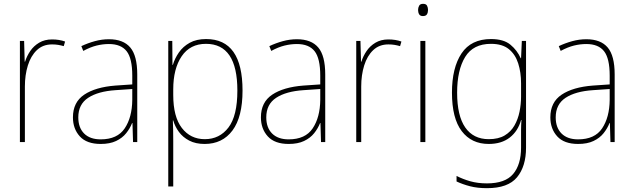

<svg xmlns="http://www.w3.org/2000/svg" viewBox="-20 -742 3309 1003"><path d="M252 -536Q290 -536 320 -525L313 -501Q299 -505 284.5 -507.5Q270 -510 252 -510Q204 -510 172.5 -480Q141 -450 125.5 -400Q110 -350 110 -290V0H84V-528H106L109 -420H111Q120 -449 138 -475.5Q156 -502 184.5 -519Q213 -536 252 -536Z M549 -537Q624 -537 660.5 -494Q697 -451 697 -353V0H675L672 -99H670Q659 -71 639 -46Q619 -21 586.5 -5.5Q554 10 506 10Q433 10 397 -29.5Q361 -69 361 -129Q361 -208 420 -247.5Q479 -287 583 -295L671 -301V-347Q671 -437 641.5 -474.5Q612 -512 549 -512Q517 -512 484.5 -504Q452 -496 415 -476L405 -501Q439 -517 475.5 -527Q512 -537 549 -537ZM584 -271Q492 -265 440.5 -231Q389 -197 389 -129Q389 -75 419.5 -44.5Q450 -14 506 -14Q593 -14 631.5 -71.5Q670 -129 671 -220V-277Z M1057 -538Q1247 -538 1247 -269Q1247 -131 1194.5 -60.5Q1142 10 1049 10Q1002 10 968.5 -7.5Q935 -25 914.5 -53Q894 -81 885 -113H883Q884 -88 884.5 -60.5Q885 -33 885 -4V232H859V-528H880L881 -403H883Q893 -437 914.5 -468Q936 -499 971 -518.5Q1006 -538 1057 -538ZM1056 -513Q973 -513 929 -448Q885 -383 885 -275V-246Q885 -132 930 -73.5Q975 -15 1050 -15Q1127 -15 1173.5 -76Q1220 -137 1220 -269Q1220 -513 1056 -513Z M1531 -537Q1606 -537 1642.5 -494Q1679 -451 1679 -353V0H1657L1654 -99H1652Q1641 -71 1621 -46Q1601 -21 1568.5 -5.5Q1536 10 1488 10Q1415 10 1379 -29.5Q1343 -69 1343 -129Q1343 -208 1402 -247.5Q1461 -287 1565 -295L1653 -301V-347Q1653 -437 1623.5 -474.5Q1594 -512 1531 -512Q1499 -512 1466.5 -504Q1434 -496 1397 -476L1387 -501Q1421 -517 1457.5 -527Q1494 -537 1531 -537ZM1566 -271Q1474 -265 1422.5 -231Q1371 -197 1371 -129Q1371 -75 1401.5 -44.5Q1432 -14 1488 -14Q1575 -14 1613.5 -71.5Q1652 -129 1653 -220V-277Z M2009 -536Q2047 -536 2077 -525L2070 -501Q2056 -505 2041.5 -507.5Q2027 -510 2009 -510Q1961 -510 1929.5 -480Q1898 -450 1882.5 -400Q1867 -350 1867 -290V0H1841V-528H1863L1866 -420H1868Q1877 -449 1895 -475.5Q1913 -502 1941.5 -519Q1970 -536 2009 -536Z M2190 -722Q2206 -722 2211 -712Q2216 -702 2216 -690Q2216 -677 2210.5 -667.5Q2205 -658 2189 -658Q2175 -658 2169.5 -667.5Q2164 -677 2164 -690Q2164 -702 2169.5 -712Q2175 -722 2190 -722ZM2202 -528V0H2176V-528Z M2545 -538Q2611 -538 2646.5 -508.5Q2682 -479 2700 -438H2702L2706 -528H2728V29Q2728 127 2681 184Q2634 241 2524 241Q2474 241 2435.5 231Q2397 221 2365 206V177Q2398 194 2437 205Q2476 216 2524 216Q2619 216 2660.5 167Q2702 118 2702 29V-15Q2702 -42 2702 -63.5Q2702 -85 2704 -115H2702Q2686 -57 2643 -23.5Q2600 10 2533 10Q2443 10 2392 -57Q2341 -124 2341 -258Q2341 -388 2391 -463Q2441 -538 2545 -538ZM2545 -513Q2452 -513 2410 -444.5Q2368 -376 2368 -258Q2368 -137 2410.5 -76Q2453 -15 2533 -15Q2584 -15 2616.5 -34.5Q2649 -54 2667.5 -86.5Q2686 -119 2694 -158.5Q2702 -198 2702 -237V-307Q2702 -364 2687 -411Q2672 -458 2638 -485.5Q2604 -513 2545 -513Z M3043 -537Q3118 -537 3154.5 -494Q3191 -451 3191 -353V0H3169L3166 -99H3164Q3153 -71 3133 -46Q3113 -21 3080.5 -5.5Q3048 10 3000 10Q2927 10 2891 -29.5Q2855 -69 2855 -129Q2855 -208 2914 -247.5Q2973 -287 3077 -295L3165 -301V-347Q3165 -437 3135.5 -474.5Q3106 -512 3043 -512Q3011 -512 2978.5 -504Q2946 -496 2909 -476L2899 -501Q2933 -517 2969.5 -527Q3006 -537 3043 -537ZM3078 -271Q2986 -265 2934.5 -231Q2883 -197 2883 -129Q2883 -75 2913.5 -44.5Q2944 -14 3000 -14Q3087 -14 3125.5 -71.5Q3164 -129 3165 -220V-277Z"/></svg>

Font: Noto Sans Lao UI SemCond Thin
Style: Regular
Weight: 100
Width: 4
Designer: Monotype Design Team
Foundry: Monotype Imaging Inc.
Version: Version 2.000; ttfautohint (v1.8.4.7-5d5b)